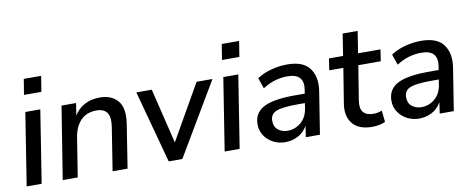

<svg xmlns="http://www.w3.org/2000/svg" viewBox="-62 -986 3141 1274"><g transform="rotate(-10 1508.0 -348.5)"><path d="M120 -601 137 -706H254L237 -601ZM32 0 109 -488H210L133 0Z M275 0 353 -488H451L438 -406Q465 -450 509 -473.5Q553 -497 611 -497Q691 -497 732.5 -447.5Q774 -398 758 -294L712 0H611L657 -292Q677 -416 575 -416Q508 -416 468.5 -374.5Q429 -333 418 -263L376 0Z M989 0 857 -488H961L1051 -117L1263 -488H1370L1081 0Z M1454 -601 1471 -706H1588L1571 -601ZM1366 0 1443 -488H1544L1467 0Z M1773 9Q1730 9 1693 -10.5Q1656 -30 1634 -63.5Q1612 -97 1612 -139Q1612 -216 1678 -251Q1744 -286 1887 -286H1956L1960 -310Q1969 -363 1945 -391Q1921 -419 1862 -419Q1773 -419 1695 -368L1670 -440Q1707 -466 1762.5 -481.5Q1818 -497 1874 -497Q1983 -497 2025.5 -437.5Q2068 -378 2053 -284L2008 0H1913L1924 -75Q1899 -31 1858.5 -11Q1818 9 1773 9ZM1802 -63Q1853 -63 1892.5 -96.5Q1932 -130 1941 -190L1946 -224H1896Q1792 -224 1752 -207Q1712 -190 1712 -145Q1712 -105 1738.5 -84Q1765 -63 1802 -63Z M2361 9Q2270 9 2228.5 -41Q2187 -91 2200 -174L2238 -410H2143L2155 -488H2250L2273 -635H2374L2351 -488H2502L2490 -410H2339L2302 -182Q2293 -125 2314.5 -100Q2336 -75 2382 -75Q2399 -75 2413 -78Q2427 -81 2440 -86L2448 -9Q2433 -1 2408.5 4Q2384 9 2361 9Z M2675 9Q2632 9 2595 -10.5Q2558 -30 2536 -63.5Q2514 -97 2514 -139Q2514 -216 2580 -251Q2646 -286 2789 -286H2858L2862 -310Q2871 -363 2847 -391Q2823 -419 2764 -419Q2675 -419 2597 -368L2572 -440Q2609 -466 2664.5 -481.5Q2720 -497 2776 -497Q2885 -497 2927.5 -437.5Q2970 -378 2955 -284L2910 0H2815L2826 -75Q2801 -31 2760.5 -11Q2720 9 2675 9ZM2704 -63Q2755 -63 2794.5 -96.5Q2834 -130 2843 -190L2848 -224H2798Q2694 -224 2654 -207Q2614 -190 2614 -145Q2614 -105 2640.5 -84Q2667 -63 2704 -63Z"/></g></svg>

Font: Nunito Sans SemiBold
Style: Italic
Weight: 600
Italic angle: -9°
Designer: Vernon Adams
Foundry: Vernon Adams
Version: Version 3.006; ttfautohint (v1.8.3)